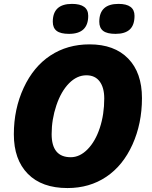

<svg xmlns="http://www.w3.org/2000/svg" viewBox="-20 -952 777 982"><path d="M438 -725.1Q564.9 -725.1 635.5 -652.6Q706.1 -580.1 706.1 -450.2Q706.1 -320.3 657.5 -212.6Q608.9 -105 523.4 -47.6Q438 9.8 325.2 9.8Q193.8 9.8 122.3 -63Q50.8 -135.7 50.8 -265.1Q50.8 -394.5 101.1 -502.9Q151.4 -611.3 238 -668.2Q324.7 -725.1 438 -725.1ZM513.2 -448.2Q513.2 -503.9 489.7 -535.4Q466.3 -566.9 421.9 -566.9Q373.5 -566.9 333 -525.9Q292.5 -484.9 268.3 -413.1Q244.1 -341.3 244.1 -266.1Q244.1 -147.9 341.8 -147.9Q388.2 -147.9 428 -188.5Q467.8 -229 490.5 -297.9Q513.2 -366.7 513.2 -448.2ZM250 -840.8Q250 -932.1 348.1 -932.1Q431.2 -932.1 431.2 -871.1Q431.2 -778.8 333 -778.8Q290 -778.8 270 -793.9Q250 -809.1 250 -840.8ZM487.8 -840.8Q487.8 -932.1 585.9 -932.1Q668 -932.1 668 -871.1Q668 -823.7 643.8 -801.3Q619.6 -778.8 570.8 -778.8Q527.8 -778.8 507.8 -793.9Q487.8 -809.1 487.8 -840.8Z"/></svg>

Font: TypoPRO Open Sans
Style: Italic
Weight: 800
Italic angle: -12°
Foundry: Ascender Corporation
Version: Version 1.10